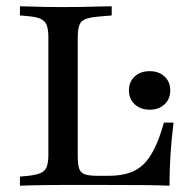

<svg xmlns="http://www.w3.org/2000/svg" viewBox="-20 -591 609 611"><path d="M171 -2.4Q147.6 -2.4 123.8 -2Q100 -1.6 79 -1.2Q58.1 -0.8 43.5 0V-29L70.2 -31.5Q96.8 -34.7 110.1 -40.7Q123.4 -46.8 128.6 -60.1Q133.9 -73.4 133.9 -98.4V-369.4H227.4V-95.2Q227.4 -68.5 231.9 -54.8Q236.3 -41.1 250 -36.3Q263.7 -31.5 292.7 -31.5H324.2Q361.3 -31.5 388.7 -39.9Q416.1 -48.4 435.9 -67.3Q455.6 -86.3 471.8 -119Q487.9 -151.6 501.6 -200.8H532.3Q525.8 -149.2 522.6 -99.6Q519.4 -50 519.4 0Q484.7 -1.6 436.7 -2Q388.7 -2.4 320.2 -2.4H179.8ZM171 -568.5H180.6H186.3Q213.7 -568.5 241.1 -569Q268.5 -569.4 293.1 -570.2Q317.7 -571 335.5 -571V-541.9L290.3 -537.9Q251.6 -534.7 239.5 -522.2Q227.4 -509.7 227.4 -472.6V-369.4H133.9V-472.6Q133.9 -497.6 128.6 -510.9Q123.4 -524.2 110.1 -530.6Q96.8 -537.1 70.2 -539.5L43.5 -541.9V-571Q58.1 -571 79 -570.2Q100 -569.4 123.8 -569Q147.6 -568.5 171 -568.5ZM456.5 -241.9Q427.4 -241.9 408.9 -258.9Q390.3 -275.8 390.3 -303.2Q390.3 -330.6 408.5 -347.6Q426.6 -364.5 456.5 -364.5Q485.5 -364.5 503.6 -347.6Q521.8 -330.6 521.8 -303.2Q521.8 -275.8 503.6 -258.9Q485.5 -241.9 456.5 -241.9Z"/></svg>

Font: Playfair 5pt SemiExpanded Light Medium
Style: Regular
Weight: 500
Version: Version 2.203